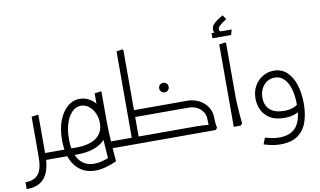

<svg xmlns="http://www.w3.org/2000/svg" viewBox="-99 -1096 2521 1512"><g transform="rotate(-10 1161.5 -339.5)"><path d="M177 0V-55H278V0ZM278 0V-55Q290 -55 294 -47.5Q298 -40 298 -28Q298 -16 294 -8Q290 0 278 0ZM0 200V145Q71 145 104 103.5Q137 62 137 -35V-355L189 -362L192 -354V-35Q192 36 173.5 89Q155 142 113 171Q71 200 0 200Z M697 0V-55H799V0ZM799 0V-55Q811 -55 815 -47.5Q819 -40 819 -28Q819 -16 815 -8Q811 0 799 0ZM558 150Q460 150 400.5 77Q341 4 341 -132Q341 -221 366.5 -287.5Q392 -354 435.5 -391Q479 -428 533 -428Q582 -428 623 -399.5Q664 -371 688.5 -322Q713 -273 713 -213Q713 -115 642 -57.5Q571 0 439 0H381V-55H439Q547 -55 602.5 -96Q658 -137 658 -213Q658 -257 641 -293.5Q624 -330 595.5 -351.5Q567 -373 534 -373Q495 -373 463.5 -342.5Q432 -312 414 -257.5Q396 -203 396 -131Q396 -21 439 37Q482 95 558 95Q590 95 624 86.5Q658 78 698 60L675 99Q669 23 663.5 -64Q658 -151 658 -227V-450L710 -457L713 -449V-227Q713 -149 718.5 -60Q724 29 731 106Q635 150 558 150ZM278 0V-55H381V0ZM278 0Q267 0 262.5 -8.5Q258 -17 258 -28Q258 -40 262.5 -47.5Q267 -55 278 -55Z M1203 -362Q1187 -362 1176 -373Q1165 -384 1165 -400Q1165 -416 1176 -427Q1187 -438 1203 -438Q1219 -438 1230 -427Q1241 -416 1241 -400Q1241 -384 1230 -373Q1219 -362 1203 -362Z M799 0V-55H882V0ZM799 0Q788 0 783.5 -8.5Q779 -17 779 -28Q779 -40 783.5 -47.5Q788 -55 799 -55ZM885 0V-746L937 -753L940 -745V0ZM818 0 815 -6 841 -55H952V0ZM922 -211V-266H1303V-211ZM922 0V-55H1303V0ZM1497 -97Q1497 -129 1479.5 -155Q1462 -181 1432.5 -196Q1403 -211 1366 -211H1230V-222L1236 -266H1366Q1417 -266 1459.5 -244Q1502 -222 1527 -184Q1552 -146 1552 -97ZM1131 0 1128 -6 1154 -55H1265V0ZM1154 0V-55H1405Q1430 -55 1454.5 -53.5Q1479 -52 1495 -50Q1511 -48 1511 -48V0ZM1209 -211 1206 -217 1232 -266H1343V-211ZM1506 0Q1504 -13 1500.5 -36Q1497 -59 1497 -97H1552Q1552 -64 1555 -45Q1558 -26 1560 -14L1545 0Z M1677 -743Q1663 -763 1663 -783Q1663 -805 1677.5 -822Q1692 -839 1713 -853Q1734 -867 1754 -879H1757L1780 -846Q1737 -819 1722.5 -804Q1708 -789 1708 -778Q1708 -769 1712.5 -763.5Q1717 -758 1726 -758ZM1647 -716V-758H1650Q1661 -758 1669.5 -756.5Q1678 -755 1678 -755L1692 -758H1807V-755L1796 -716Z M1691 0V-659L1743 -666L1746 -658V-247Q1746 -206 1748.5 -165Q1751 -124 1753.5 -89.5Q1756 -55 1758.5 -34.5Q1761 -14 1761 -14L1746 0Z M2098 0Q2025 0 1981 -28Q1937 -56 1917.5 -99Q1898 -142 1898 -188Q1898 -246 1922.5 -289Q1947 -332 1988 -356.5Q2029 -381 2077 -381Q2139 -381 2181 -342Q2223 -303 2244.5 -236Q2266 -169 2266 -84H2211Q2211 -197 2174.5 -261.5Q2138 -326 2075 -326Q2041 -326 2013.5 -308.5Q1986 -291 1969.5 -259.5Q1953 -228 1953 -186Q1953 -125 1991.5 -90Q2030 -55 2104 -55Q2145 -55 2175.5 -66Q2206 -77 2225 -98L2249 -58Q2227 -33 2190 -16.5Q2153 0 2098 0ZM2030 200Q1994 200 1962.5 193.5Q1931 187 1898 177L1917 128H1926Q1957 137 1981 141Q2005 145 2030 145Q2123 145 2167 90Q2211 35 2211 -84H2266Q2266 -5 2244.5 59.5Q2223 124 2171.5 162Q2120 200 2030 200Z"/></g></svg>

Font: Fustat Light
Style: Regular
Weight: 300
Designer: Mohamed Gaber, Khaled Hosny, Laura Garcia Mut
Foundry: Kief Type Foundry, Alif Type Foundry, Hard Type Foundry
Version: Version 1.007